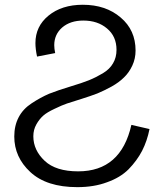

<svg xmlns="http://www.w3.org/2000/svg" viewBox="-20 -769 687 807"><path d="M40 -195.3Q40 -241.2 58.6 -276.4Q77.1 -311.5 113.3 -335Q150.4 -359.4 186.5 -375Q223.6 -389.6 278.3 -406.2Q324.2 -419.9 353.5 -431.6Q382.8 -443.4 412.1 -460.9Q441.4 -478.5 455.1 -502.9Q469.7 -527.3 469.7 -559.6Q469.7 -616.2 429.7 -649.4Q390.6 -682.6 330.1 -682.6Q275.4 -682.6 241.2 -653.3Q208 -624 208 -579.1Q208 -564.5 211.9 -545.9Q186.5 -541 135.7 -531.2Q128.9 -563.5 128.9 -587.9Q128.9 -658.2 183.6 -703.1Q239.3 -749 328.1 -749Q424.8 -749 487.3 -695.3Q549.8 -642.6 549.8 -556.6Q549.8 -522.5 536.1 -493.2Q522.5 -463.9 501 -443.4Q480.5 -422.9 449.2 -405.3Q417 -387.7 388.7 -376Q360.4 -365.2 323.2 -353.5Q283.2 -340.8 261.7 -334Q241.2 -327.1 209 -311.5Q177.7 -296.9 162.1 -283.2Q145.5 -268.6 132.8 -246.1Q120.1 -223.6 120.1 -196.3Q120.1 -137.7 168 -92.8Q214.8 -48.8 308.6 -48.8Q488.3 -48.8 532.2 -244.1Q557.6 -238.3 608.4 -226.6Q598.6 -176.8 577.1 -134.8Q555.7 -93.8 520.5 -57.6Q485.4 -22.5 429.7 -2.9Q375 17.6 304.7 17.6Q175.8 17.6 107.4 -45.9Q40 -108.4 40 -195.3Z"/></svg>

Font: Gothic A1
Style: Regular
Weight: 400
Designer: HanYang I&C Co.,Ltd.
Version: Version 2.50